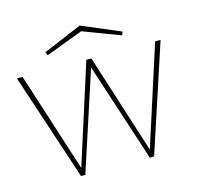

<svg xmlns="http://www.w3.org/2000/svg" viewBox="-94 -718 839 817"><g transform="rotate(-15 326.0 -310.0)"><path d="M34 -472 175 -33 315 -472H337L477 -33L618 -472H642L487 0H468L326 -435L184 0H165L9 -472ZM325 -620 495 -548 489 -533 325 -595 161 -533 155 -548Z"/></g></svg>

Font: Lil Grotesk Thin
Style: Regular
Weight: 100
Designer: Bastien Sozeau
Foundry: NBR — Bastien Sozeau
Version: Version 3.003; ttfautohint (v1.8.4.7-5d5b);gftools[0.9.33]